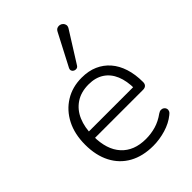

<svg xmlns="http://www.w3.org/2000/svg" viewBox="-223 -864 974 974"><g transform="rotate(-45 263.5 -377.0)"><path d="M291 8Q216 8 162 -22Q108 -52 79 -108Q50 -164 50 -241Q50 -317 79 -373.5Q108 -430 159.5 -462Q211 -494 278 -494Q327 -494 364.5 -477.5Q402 -461 428.5 -430.5Q455 -400 469 -356.5Q483 -313 483 -258Q483 -244 475.5 -237Q468 -230 455 -230H94V-275H445L429 -262Q429 -320 412 -360.5Q395 -401 361.5 -423Q328 -445 279 -445Q224 -445 186 -419.5Q148 -394 129 -349.5Q110 -305 110 -247V-242Q110 -146 157 -94.5Q204 -43 289 -43Q326 -43 360.5 -53Q395 -63 428 -87Q438 -94 447.5 -94Q457 -94 463.5 -89Q470 -84 472.5 -76.5Q475 -69 471.5 -60.5Q468 -52 458 -45Q426 -19 381 -5.5Q336 8 291 8ZM305 -554Q300 -546 292 -544.5Q284 -543 276.5 -546.5Q269 -550 266 -557.5Q263 -565 268 -575L356 -744Q362 -756 371 -759.5Q380 -763 389 -761Q398 -759 404.5 -752.5Q411 -746 412.5 -737Q414 -728 408 -718Z"/></g></svg>

Font: Nunito ExtraLight Light
Style: Regular
Weight: 300
Version: Version 3.602